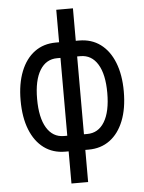

<svg xmlns="http://www.w3.org/2000/svg" viewBox="-64 -850 828 1101"><g transform="rotate(-5 350.0 -300.0)"><path d="M302 200V15H283Q212 15 160.5 -23Q109 -61 81 -131.5Q53 -202 53 -300Q53 -396 81 -466.5Q109 -537 160.5 -575Q212 -613 283 -613H302V-800H398V-613H417Q488 -613 539.5 -575Q591 -537 619 -466.5Q647 -396 647 -300Q647 -202 619 -131.5Q591 -61 539.5 -23Q488 15 417 15H398V200ZM283 -75H302V-523H283Q219 -523 183.5 -465Q148 -407 148 -300Q148 -192 183.5 -133.5Q219 -75 283 -75ZM398 -75H417Q481 -75 516.5 -133.5Q552 -192 552 -300Q552 -407 516.5 -465Q481 -523 417 -523H398Z"/></g></svg>

Font: Martian Mono Light
Style: Regular
Weight: 300
Monospace: yes
Designer: Roman Shamin
Foundry: Evil Martians
Version: Version 1.000; ttfautohint (v1.8.4.7-5d5b)